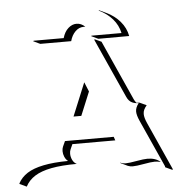

<svg xmlns="http://www.w3.org/2000/svg" viewBox="-79 -697 780 840"><g transform="rotate(-5 311.5 -276.5)"><path d="M87.9 -537.1 90.3 -539.1H222.2Q230.2 -566.9 247.1 -581.8Q263.9 -596.7 283.2 -596.7Q304 -596.7 321 -580.3L317.9 -580.6Q315.7 -580.8 313.2 -580.6Q292.5 -580.6 276.5 -564.5Q260.5 -548.3 253.7 -522.9H117.9ZM342.8 -537.1 344.2 -539.1H476.1Q468.8 -574 444.9 -601.3Q421.1 -628.7 385.3 -645.5L386.5 -647.2L416.5 -633.1Q453.1 -616 477.4 -587.6Q501.7 -559.3 508.5 -523.2L372.8 -522.9ZM-26.4 77.6Q-12.2 51 14.6 33.8Q41.5 16.6 85.8 7.6Q130.1 -1.5 194.3 -2Q184.6 -9.5 179.3 -21.9Q174.1 -34.2 174.1 -46.6Q174.1 -58.1 178 -66.7L188.5 -89.8H402.6L408 -73.7H219.7L210 -52Q206.1 -43.7 206.1 -32.7Q206.1 -18.3 212.6 -5Q219.2 8.3 231.2 14.2Q165 14.2 119.5 22.9Q74 31.7 46.4 49.2Q18.8 66.7 4.6 94.2L-25.4 80.1ZM235.1 -193.4 294.9 -338.6 312 -296.9 269.3 -193.4ZM355.5 -518.3 355.7 -522.7 385.7 -508.8 503.9 -246.1Q508.5 -236.1 514.4 -229.7Q520.8 -228.8 528.3 -228.8L558.3 -214.8Q550 -205.1 546 -196.5Q542 -188 542 -177.7Q542 -161.6 553.5 -136.2L648.2 74.5L645.3 76.4L615.2 62.5L614.7 57.6L521.5 -149.4Q509.8 -175.5 509.8 -191.4Q509.8 -209 524.2 -227.1Q516.1 -227.3 509.8 -228.5Q503.4 -229.7 496.1 -232.9Q488.8 -236.1 482.7 -242.7Q476.6 -249.3 472.2 -259.3ZM420.4 24.4Q430.2 30.3 445.3 30.3Q460 30.3 492.6 24.4Q525.1 18.6 541 18.6Q576.4 18.6 598.1 37.6L594.5 36.9Q582.3 34.2 571.3 34.2Q556.2 34.2 523.3 40.2Q490.5 46.1 475.3 46.1Q462.2 46.1 452.9 42L422.9 27.8Z"/></g></svg>

Font: AgreloyOut1
Style: Medium
Weight: 400
Designer: gluk
Foundry: gluk
Version: Version 0.27